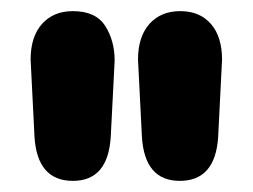

<svg xmlns="http://www.w3.org/2000/svg" viewBox="-20 -627 454 345"><path d="M35 -520 42 -381Q47 -302 111 -302Q174 -302 179 -381L186 -518Q186 -554 169 -580.5Q152 -607 111 -607Q76 -607 55.5 -584Q35 -561 35 -520ZM379 -520Q379 -561 359 -584Q339 -607 304 -607Q269 -607 248.5 -584Q228 -561 228 -520L235 -381Q240 -302 303 -302Q367 -302 372 -381Z"/></svg>

Font: Beiruti Black
Style: Regular
Weight: 900
Designer: Arlette Boutros
Foundry: Boutros
Version: Version 1.41